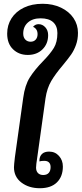

<svg xmlns="http://www.w3.org/2000/svg" viewBox="-20 -991 433 1017"><path d="M54 -105Q54 -117 59 -159L103 -473Q112 -540 138 -581Q164 -622 208 -667Q247 -707 265.5 -737.5Q284 -768 284 -816Q284 -853 261.5 -873.5Q239 -894 195 -894Q153 -894 128 -872Q103 -850 103 -813Q103 -793 114 -781.5Q125 -770 142 -770Q159 -770 169 -781Q179 -792 179 -810Q179 -838 155 -849Q167 -863 184 -863Q205 -863 220 -846.5Q235 -830 235 -805Q235 -759 205 -729.5Q175 -700 127 -700Q80 -700 49 -730Q18 -760 18 -813Q18 -858 41 -894Q64 -930 106.5 -950.5Q149 -971 206 -971Q260 -971 303 -950.5Q346 -930 369.5 -895Q393 -860 393 -817Q393 -782 382.5 -753Q372 -724 357 -702.5Q342 -681 314 -647Q274 -600 251.5 -562Q229 -524 221 -470L177 -155Q171 -117 171 -103Q171 -85 181 -74.5Q191 -64 209 -64Q228 -64 238 -75Q248 -86 248 -106Q248 -122 239.5 -130.5Q231 -139 215 -139Q198 -139 189 -136V-144Q190 -164 203 -176Q216 -188 240 -188Q272 -188 292.5 -165Q313 -142 313 -109Q313 -56 281.5 -25Q250 6 191 6Q133 6 93.5 -24Q54 -54 54 -105Z"/></svg>

Font: Krub SemiBold
Style: Italic
Weight: 600
Italic angle: -8°
Designer: Ekaluck Peanpanawate
Foundry: Cadson Demak Co.,Ltd.
Version: Version 1.000; ttfautohint (v1.6)